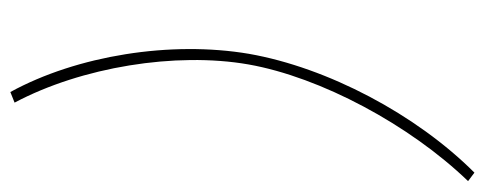

<svg xmlns="http://www.w3.org/2000/svg" viewBox="-296 -452 915 362"><g transform="rotate(90 161.0 -271.5)"><path d="M154 166 174 158C107 32 78 -146 102 -283C126 -419 216 -587 322 -697L306 -709C196 -599 108 -432 82 -284C57 -137 85 40 154 166Z"/></g></svg>

Font: Fixel Display Thin
Style: Italic
Weight: 100
Italic angle: -10°
Designer: AlfaBravo + MacPaw
Foundry: Kyrylo Tkachov, Marchela Mozhyna, Serhii Makarenko, Maria Weinstein, Zakhar Kryvoshyya
Version: Version 1.210;Glyphs 3.2 (3217)